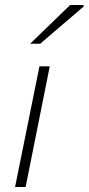

<svg xmlns="http://www.w3.org/2000/svg" viewBox="-20 -744 354 764"><path d="M40 0 137 -480H178L82 0ZM100 -570 259 -724H311L314 -719L140 -570Z"/></svg>

Font: Source Sans 3 ExtraLight Light
Style: Italic
Weight: 300
Italic angle: -11°
Version: Version 3.052;hotconv 1.1.0;makeotfexe 2.6.0